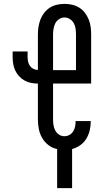

<svg xmlns="http://www.w3.org/2000/svg" viewBox="-20 -763 540 988"><path d="M274 205V4Q249 -1 229 -16.5Q209 -32 196.5 -54Q184 -76 179.5 -100.5Q175 -125 175 -150V-333Q157 -333 139.5 -336.5Q122 -340 106.5 -348.5Q91 -357 78.5 -370.5Q66 -384 58.5 -400Q51 -416 48 -434Q45 -452 45 -470V-498H122V-470Q122 -458 124.5 -446Q127 -434 134 -424Q141 -414 152 -408.5Q163 -403 175 -403V-585Q175 -605 178 -624.5Q181 -644 188 -662.5Q195 -681 207.5 -697Q220 -713 236.5 -723.5Q253 -734 272.5 -738.5Q292 -743 312 -743Q332 -743 351.5 -738.5Q371 -734 388 -723.5Q405 -713 417 -697Q429 -681 436.5 -662.5Q444 -644 446.5 -624.5Q449 -605 449 -585V-333H253V-150Q253 -135 255 -120.5Q257 -106 264 -92.5Q271 -79 283.5 -70.5Q296 -62 311 -62Q325 -62 337 -68.5Q349 -75 356.5 -87Q364 -99 366.5 -112Q369 -125 369 -139V-140H447V-138Q447 -114 441.5 -91.5Q436 -69 424 -49Q412 -29 392.5 -15.5Q373 -2 351 4V205ZM253 -402H371V-585Q371 -600 369 -615Q367 -630 360 -643Q353 -656 340 -664.5Q327 -673 312 -673Q297 -673 284 -664.5Q271 -656 264.5 -643Q258 -630 255.5 -615Q253 -600 253 -585Z"/></svg>

Font: Iosevka www.saffi
Style: Regular
Weight: 400
Monospace: yes
Designer: Belleve Invis
Foundry: Belleve Invis
Version: Version 22.0.2; ttfautohint (v1.8.3)